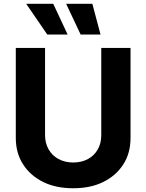

<svg xmlns="http://www.w3.org/2000/svg" viewBox="-20 -979 769 1009"><path d="M512.2 -268.1V-727.1H666V-254.9Q666 -174.3 628.4 -115.7Q589.8 -55.7 522.9 -22.9Q456.5 10.3 364.7 10.3Q272.9 10.3 206.5 -22.9Q139.6 -55.7 101.1 -115.7Q63 -174.8 63 -254.9V-727.1H216.8V-268.1Q216.8 -227.1 235.4 -194.3Q253.9 -161.6 287.1 -143.6Q321.3 -125 364.7 -125Q408.7 -125 442.9 -143.6Q475.6 -161.6 494.1 -194.3Q512.2 -226.1 512.2 -268.1ZM335.4 -797.4H228.5L117.7 -959H259.8ZM508.3 -797.4H403.8L327.6 -959H465.3Z"/></svg>

Font: My Font
Style: Bold
Weight: 500
Designer: Rasmus Andersson
Foundry: rsms
Version: Version 0.001